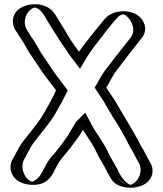

<svg xmlns="http://www.w3.org/2000/svg" viewBox="-20 -793 771 910"><path d="M558 -740C535 -738 516 -729 501 -712L492 -702C471 -676 452 -654 432 -626C407 -593 377 -558 355 -521C348 -530 342 -539 336 -548C311 -583 285 -620 266 -655C251 -681 236 -701 222 -726L215 -736C202 -755 185 -766 162 -771C90 -786 35 -705 76 -643L83 -633C87 -626 91 -620 95 -615C111 -592 126 -564 140 -539C157 -515 180 -480 198 -453C218 -425 245 -390 265 -364C249 -329 228 -293 210 -262C187 -222 158 -188 131 -153C112 -130 94 -108 81 -79C74 -68 69 -60 64 -48C35 -1 57 53 95 73C142 98 189 71 207 38L212 30L219 16C224 6 230 -4 235 -14C246 -33 259 -47 274 -64C295 -89 314 -116 334 -144C346 -165 360 -188 373 -209C373 -210 373 -210 374 -211C402 -156 440 -114 463 -58C471 -41 478 -32 486 -17L495 -1C497 3 499 6 501 9C517 47 538 87 583 95C654 108 711 28 667 -33C657 -50 649 -67 640 -84L631 -99C627 -106 624 -112 621 -117L613 -133C597 -162 582 -191 564 -219C543 -249 523 -286 503 -320C491 -341 477 -358 465 -378C466 -380 467 -381 468 -382C479 -401 498 -439 513 -457C548 -503 584 -549 619 -593L627 -603C677 -657 629 -746 558 -740ZM609 -708C636 -684 643 -642 616 -613L607 -602C572 -558 536 -512 501 -466C485 -447 467 -409 457 -392C450 -385 452 -384 449 -376C463 -354 477 -335 490 -313C510 -279 531 -242 552 -211C570 -183 584 -155 600 -126L608 -110C611 -105 614 -100 618 -92L627 -77C636 -61 645 -41 654 -25C692 28 641 92 585 81C563 77 549 66 538 47C529 32 517 9 508 -8L499 -24C491 -39 484 -49 477 -64C451 -126 414 -164 387 -218L377 -236L363 -222C360 -219 358 -214 358 -214C346 -195 332 -171 321 -152C301 -124 283 -98 263 -74C247 -56 234 -42 222 -22C216 -12 212 -1 206 9L199 23L194 30C179 58 140 80 101 60C71 44 53 -1 77 -40C84 -51 87 -60 94 -72C106 -99 124 -120 143 -144C170 -179 199 -213 223 -254C243 -287 264 -327 282 -366C260 -395 231 -431 210 -461C192 -487 169 -524 153 -547C139 -572 123 -601 107 -624C103 -629 100 -634 96 -641L88 -651C52 -705 103 -767 159 -756C178 -752 192 -743 203 -727L209 -718C224 -692 238 -672 253 -648C273 -611 300 -574 324 -540C331 -529 336 -521 343 -512L357 -494L368 -513C389 -549 418 -583 444 -617C464 -644 482 -666 503 -692L512 -702C536 -729 581 -734 609 -708ZM512 -702 503 -692C482 -666 464 -644 444 -617C418 -583 389 -549 368 -513L357 -494L343 -512C336 -521 331 -529 324 -540C300 -574 273 -611 253 -648C238 -672 224 -692 209 -718L203 -727C192 -743 178 -752 159 -756C103 -767 52 -705 88 -651L96 -641C100 -634 103 -629 107 -624C123 -601 139 -572 153 -547C169 -524 192 -487 210 -461C231 -431 260 -395 282 -366C264 -327 243 -287 223 -254C199 -213 170 -179 143 -144C124 -120 107 -100 95 -73C89 -60 83 -53 77 -41C53 -2 70 44 101 60C140 80 179 58 194 30L199 23L206 9C211 0 217 -11 222 -21C232 -42 247 -56 263 -74C283 -98 301 -124 321 -152C332 -171 346 -195 358 -214C358 -214 360 -219 363 -222L377 -236L387 -218C414 -164 451 -126 477 -64C484 -49 491 -39 499 -24L508 -8C510 -4 512 -2 514 1C531 40 549 74 585 81C640 91 693 29 655 -24C643 -41 637 -59 627 -77L618 -92C614 -100 611 -105 608 -110L600 -126C584 -155 570 -183 552 -211C531 -242 510 -279 490 -313C477 -335 463 -354 449 -376C452 -384 450 -385 457 -392C467 -409 485 -447 501 -466C536 -512 572 -558 607 -602L616 -613C643 -642 636 -684 609 -708C581 -734 536 -729 512 -702ZM619 -719C651 -690 660 -640 627 -603L619 -593C584 -549 548 -503 513 -457C496 -437 479 -397 465 -378C477 -360 491 -341 503 -321C523 -287 543 -250 564 -219C583 -190 597 -162 613 -133L621 -117C623 -113 627 -106 631 -99L640 -84C649 -67 658 -49 667 -33C710 28 655 109 583 95C557 90 538 76 525 54C517 39 504 18 495 -1L486 -17C478 -32 471 -42 463 -58C439 -117 402 -155 374 -211C373 -210 372 -208 372 -207C360 -187 345 -163 334 -144C314 -116 295 -89 274 -64C257 -46 246 -33 235 -14C230 -5 226 4 219 16L212 30L207 38C189 70 143 98 95 73C57 53 35 -1 64 -48C70 -58 73 -66 81 -79C93 -107 112 -130 131 -153C158 -188 187 -222 210 -262C228 -293 248 -328 265 -364C245 -391 218 -424 198 -453C180 -480 156 -516 140 -539C126 -564 111 -592 95 -615C91 -621 88 -625 83 -633L76 -643C47 -687 65 -736 100 -759C141 -786 193 -769 215 -736L222 -726C237 -701 251 -680 266 -655C292 -611 324 -562 355 -521C377 -558 407 -593 432 -626C452 -654 472 -677 492 -702L501 -712C530 -745 584 -751 619 -719ZM534 -707C547 -722 560 -725 565 -725C586 -722 639 -657 594 -608L586 -598C551 -554 515 -508 480 -462C464 -442 446 -407 435 -388C431 -384 430 -381 429 -377C442 -356 456 -338 469 -317C489 -283 509 -246 530 -215C548 -187 563 -159 579 -130L587 -114C590 -109 593 -103 597 -95L606 -80C616 -63 623 -47 633 -29C656 3 647 44 624 67C606 85 597 82 597 82C580 79 552 47 535 6C533 2 532 1 529 -4L520 -20C512 -35 505 -45 497 -61C472 -120 435 -159 408 -214L384 -259L342 -217C340 -215 339 -215 337 -210C327 -193 311 -167 300 -148C281 -120 261 -93 241 -69C225 -52 213 -37 201 -17C195 -6 191 3 185 13L178 26L173 34C162 55 138 67 133 68C132 68 128 67 122 64C96 50 71 -1 98 -44C105 -55 108 -65 115 -76C128 -104 145 -124 164 -148C191 -183 221 -217 244 -258C263 -290 284 -328 301 -365C280 -393 252 -428 232 -457C214 -484 191 -519 174 -543C160 -569 144 -596 128 -619C124 -624 121 -630 117 -637L110 -647C87 -682 98 -723 122 -745C139 -760 147 -757 147 -757C155 -755 169 -749 181 -732L188 -722C224 -662 261 -602 302 -544C308 -534 315 -525 322 -516L359 -467L389 -517C410 -553 439 -588 465 -622C485 -650 504 -671 525 -697ZM641 -714C629 -725 612 -734 588 -738C538 -746 497 -726 480 -707L471 -697C432 -648 391 -600 354 -548C330 -581 306 -615 287 -651C272 -676 258 -696 243 -722L236 -732C221 -755 179 -779 129 -772C44 -762 23 -695 55 -647L62 -637C66 -630 69 -624 73 -619C89 -596 105 -568 119 -543C135 -520 159 -484 177 -457C197 -427 225 -393 246 -365C229 -328 208 -290 189 -258C166 -217 137 -184 110 -149C91 -125 73 -103 60 -75C52 -62 50 -55 43 -44C16 -1 32 47 74 69C85 75 100 80 118 82C195 90 218 50 233 26L240 12C246 1 250 -9 256 -18C268 -38 279 -51 295 -69C315 -94 335 -120 355 -148C361 -157 367 -168 373 -178C397 -139 422 -108 442 -61C450 -45 457 -36 465 -21L474 -5C483 13 495 35 504 50C515 70 532 87 571 94C585 97 602 98 616 96C701 85 721 17 688 -29C679 -45 670 -63 661 -80L652 -95C647 -104 645 -108 642 -113L634 -129C599 -193 561 -253 524 -317C511 -338 497 -357 484 -377C486 -384 484 -382 490 -388C500 -406 519 -443 534 -461C569 -507 605 -554 640 -598L648 -608C679 -642 672 -685 641 -714Z"/></svg>

Font: Blanket
Style: Black
Weight: 900
Foundry: Cannot Into Space Fonts
Version: Version 0.9